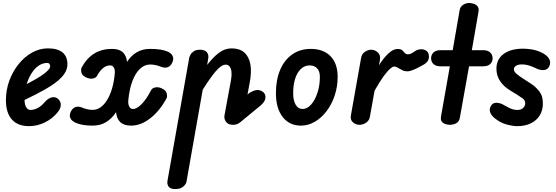

<svg xmlns="http://www.w3.org/2000/svg" viewBox="-20 -832 3710 1280"><path d="M174 9Q98 9 58.8 -35.8Q19.5 -80.5 19.5 -164Q19.5 -232.5 42.5 -294.8Q65.5 -357 104.8 -405.5Q144 -454 194.2 -481.8Q244.5 -509.5 299.5 -509.5Q364 -509.5 396.8 -482.5Q429.5 -455.5 429.5 -404Q429.5 -380 418.8 -357.5Q408 -335 387.8 -314Q367.5 -293 339.5 -273.2Q311.5 -253.5 277 -234Q253 -220 217 -201.8Q181 -183.5 143.5 -165.5Q143.5 -157 144.5 -149.8Q145.5 -142.5 147 -136Q150.5 -120.5 160 -109.8Q169.5 -99 183 -99Q207.5 -99 232.2 -112.2Q257 -125.5 276.5 -149.5Q298.5 -175 322.2 -182Q346 -189 365 -174.5Q374.5 -167.5 380.8 -154.2Q387 -141 384.2 -122.8Q381.5 -104.5 363.5 -82.5Q329 -40.5 278.8 -15.8Q228.5 9 174 9ZM158 -271.5Q173.5 -279.5 189.5 -288.5Q205.5 -297.5 221 -306Q250.5 -323 271 -338.2Q291.5 -353.5 303 -366.8Q314.5 -380 314.5 -391Q314.5 -399 309.5 -405.8Q304.5 -412.5 295 -412.5Q264.5 -412.5 237.8 -394.2Q211 -376 190.8 -344.2Q170.5 -312.5 158 -271.5Z M598.5 5.5Q562.5 5.5 534 0.8Q505.5 -4 482 -14.5Q473 -18.5 462 -27.5Q451 -36.5 446.8 -51.2Q442.5 -66 452 -87.5Q462.5 -110 481.8 -117.5Q501 -125 524 -116Q545 -107 563.5 -103.2Q582 -99.5 598.5 -99.5Q626 -99.5 650.2 -116.5Q674.5 -133.5 694 -165.2Q713.5 -197 726.8 -241.2Q740 -285.5 745 -339.5Q747 -357 743.8 -369.8Q740.5 -382.5 733 -389.2Q725.5 -396 713.5 -396Q689 -396 667 -378Q645 -360 627 -326.5Q619.5 -312 597.8 -308.2Q576 -304.5 551 -317.5Q526.5 -329.5 522.5 -349.8Q518.5 -370 524 -381.5Q591.5 -506 726 -506Q773.5 -506 797.5 -484.8Q821.5 -463.5 827 -420Q854 -461.5 892.2 -483.8Q930.5 -506 980.5 -506Q1018 -506 1046.8 -501.8Q1075.5 -497.5 1099 -487.5Q1108.5 -484 1119 -474.8Q1129.5 -465.5 1133.8 -450.8Q1138 -436 1128 -414Q1118 -391.5 1098.8 -384.2Q1079.5 -377 1056 -386Q1016 -402 980.5 -402Q943.5 -402 913 -373.2Q882.5 -344.5 862.5 -291.2Q842.5 -238 835.5 -164.5Q833.5 -148 836.8 -134.5Q840 -121 847.8 -113.2Q855.5 -105.5 867 -105.5Q893 -105.5 925.5 -139.2Q958 -173 987.5 -231Q995 -245.5 1016.8 -249.5Q1038.5 -253.5 1063 -240.5Q1087.5 -228.5 1091.8 -208Q1096 -187.5 1090.5 -177Q1045 -92.5 982 -43.5Q919 5.5 854 5.5Q807.5 5.5 783 -16.8Q758.5 -39 753.5 -84Q725.5 -41 687.2 -17.8Q649 5.5 598.5 5.5Z M1148 428.5Q1117 428.5 1104.8 412.8Q1092.5 397 1096.5 373.5L1241.5 -447Q1243.5 -455.5 1250.5 -468.2Q1257.5 -481 1272.8 -490.8Q1288 -500.5 1313.5 -500.5Q1344 -500.5 1358.5 -484.5Q1373 -468.5 1368 -440.5L1361 -399Q1399.5 -449.5 1438.8 -479.5Q1478 -509.5 1524.5 -509.5Q1576 -509.5 1607.5 -482.8Q1639 -456 1648.8 -405.5Q1658.5 -355 1645 -283L1630 -202L1646 -214.5Q1660.5 -222.5 1673.5 -227.5Q1686.5 -232.5 1699 -232Q1722 -230.5 1737.2 -215.8Q1752.5 -201 1749 -177Q1747.5 -163 1737.2 -149.5Q1727 -136 1710.5 -123L1591.5 -25Q1581 -15.5 1567.8 -7.8Q1554.5 0 1532.5 0Q1501 0 1486.8 -20Q1472.5 -40 1476.5 -62.5L1520.5 -301Q1525.5 -330.5 1523.2 -353Q1521 -375.5 1511 -388.2Q1501 -401 1485 -401Q1455.5 -401 1417.2 -355.5Q1379 -310 1331.5 -234L1223 380.5Q1220 396.5 1201.2 412.5Q1182.5 428.5 1148 428.5Z M1986.5 5.5Q1908.5 5.5 1864 -52.8Q1819.5 -111 1819.5 -210.5Q1819.5 -301 1848.2 -367.5Q1877 -434 1929.2 -470Q1981.5 -506 2052 -506Q2136 -506 2183.5 -457.2Q2231 -408.5 2231 -319.5Q2231 -254 2211.2 -195.2Q2191.5 -136.5 2157.5 -91.5Q2123.5 -46.5 2079.2 -20.5Q2035 5.5 1986.5 5.5ZM1996.5 -105.5Q2028 -105.5 2054.2 -135.2Q2080.5 -165 2096.5 -213.8Q2112.5 -262.5 2112.5 -320Q2112.5 -357 2094 -376.5Q2075.5 -396 2044 -396Q2011.5 -396 1986.8 -373.2Q1962 -350.5 1948.2 -308.8Q1934.5 -267 1934.5 -210Q1934.5 -162 1951.2 -133.8Q1968 -105.5 1996.5 -105.5Z M2377 0Q2352.5 0 2333.5 -16Q2314.5 -32 2319 -61L2387.5 -446.5Q2392.5 -473.5 2413.2 -487Q2434 -500.5 2455 -500.5Q2479.5 -500.5 2499 -482.2Q2518.5 -464 2513 -432.5L2506.5 -397Q2536.5 -445 2569 -475.2Q2601.5 -505.5 2629.5 -505.5Q2652.5 -505.5 2662 -496.8Q2671.5 -488 2678.5 -479Q2685.5 -470 2699.5 -470Q2714 -470 2728.5 -479Q2743 -488 2750.5 -493.5Q2765 -502.5 2785.8 -503.5Q2806.5 -504.5 2823 -493Q2839.5 -481.5 2839.5 -454.5Q2839.5 -435.5 2830.2 -423.2Q2821 -411 2808 -403.2Q2795 -395.5 2783.5 -389.5Q2764 -378.5 2738.2 -367.5Q2712.5 -356.5 2696.5 -356.5Q2676.5 -356.5 2660.8 -364.5Q2645 -372.5 2632.2 -380.5Q2619.5 -388.5 2607 -388.5Q2598 -388.5 2580.2 -373.2Q2562.5 -358 2536.8 -322.8Q2511 -287.5 2477 -227L2446 -53.5Q2441 -27 2419.8 -13.5Q2398.5 0 2377 0Z M2979 0Q2954 0 2934.2 -12.5Q2914.5 -25 2920 -55.5L2979 -390H2917Q2886 -390 2870 -405Q2854 -420 2854 -443.5Q2854 -467 2870 -482.2Q2886 -497.5 2916.5 -497.5H2998L3044.5 -765.5Q3048.5 -787.5 3067.2 -799.8Q3086 -812 3106.5 -812Q3124 -812 3139.8 -806.5Q3155.5 -801 3164.8 -788.2Q3174 -775.5 3170 -753.5L3125.5 -497.5H3200.5Q3232 -497.5 3248 -482.2Q3264 -467 3264 -443.5Q3264 -420 3248 -405Q3232 -390 3200.5 -390H3107L3045.5 -46Q3041 -21 3022 -10.5Q3003 0 2979 0Z M3428.5 9Q3399.5 9 3363.2 -0.5Q3327 -10 3298.5 -29Q3261.5 -52.5 3250 -77.8Q3238.5 -103 3253 -126Q3265.5 -148.5 3292.5 -146.8Q3319.5 -145 3341 -130.5Q3351.5 -124 3377.2 -111.5Q3403 -99 3429.5 -99Q3455.5 -99 3468.5 -113.2Q3481.5 -127.5 3481.5 -143Q3481.5 -154.5 3477.2 -161.8Q3473 -169 3463.5 -176.5Q3449 -187 3427.2 -200.8Q3405.5 -214.5 3380.5 -229.5Q3338 -255 3313.8 -291.5Q3289.5 -328 3289.5 -373.5Q3289.5 -436.5 3337 -472Q3384.5 -507.5 3467.5 -507.5Q3496.5 -507.5 3529 -501.8Q3561.5 -496 3591 -481.5Q3627 -464 3641 -439.5Q3655 -415 3640 -386.5Q3628 -365.5 3602.5 -364.8Q3577 -364 3551.5 -377.5Q3535.5 -386 3510.5 -394.2Q3485.5 -402.5 3458 -402.5Q3434 -402.5 3420 -393.5Q3406 -384.5 3406 -370.5Q3406 -355.5 3422 -341.2Q3438 -327 3468 -307.5Q3491.5 -292 3515.8 -276.8Q3540 -261.5 3554 -247Q3573.5 -228.5 3586.2 -205.5Q3599 -182.5 3599 -139.5Q3599 -96 3578 -62.2Q3557 -28.5 3518.8 -9.8Q3480.5 9 3428.5 9Z"/></svg>

Font: Edu AU VIC WA NT Hand SemiBold
Style: Regular
Weight: 600
Version: Version 1.001